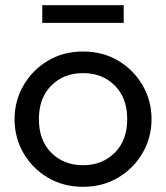

<svg xmlns="http://www.w3.org/2000/svg" viewBox="-20 -703 638 738"><path d="M299 15Q223 15 163.5 -20.5Q104 -56 70 -115Q36 -174 36 -245Q36 -315 70 -374.2Q104 -433.5 163.5 -469.2Q223 -505 299 -505Q375.5 -505 434.8 -469.5Q494 -434 528.2 -375Q562.5 -316 562.5 -245Q562.5 -175 528.5 -115.8Q494.5 -56.5 435 -20.8Q375.5 15 299 15ZM299 -68Q373 -68 421 -115.8Q469 -163.5 469 -245Q469 -326.5 421.2 -374.2Q373.5 -422 299 -422Q225 -422 177.2 -374.2Q129.5 -326.5 129.5 -245Q129.5 -163.5 177.2 -115.8Q225 -68 299 -68ZM142.5 -615V-683H455.5V-615Z"/></svg>

Font: Geologica Light
Style: Regular
Weight: 300
Designer: Sindre Bremnes, Frode Helland
Foundry: Monokrom Skriftforlag AS
Version: Version 1.010; ttfautohint (v1.8.4.7-5d5b);gftools[0.9.28]